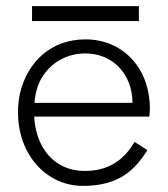

<svg xmlns="http://www.w3.org/2000/svg" viewBox="-20 -599 550 629"><path d="M85 -530H435V-579H85ZM421 -134C391 -84 345 -39 258 -39C193 -39 141 -71 113 -130C101 -155 94 -184 92 -217H469C470 -225 471 -234 471 -242C471 -379 380 -470 260 -470C148 -470 69 -397 45 -291C41 -271 39 -252 39 -231C39 -92 132 10 252 10C373 10 423 -45 463 -107ZM93 -262C95 -293 103 -320 116 -343C147 -395 200 -424 260 -424C349 -424 414 -356 414 -262Z"/></svg>

Font: Jost Light
Style: Regular
Weight: 300
Version: Version 3.710